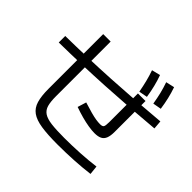

<svg xmlns="http://www.w3.org/2000/svg" viewBox="-198 -1106 1397 1397"><g transform="rotate(45 500.0 -407.5)"><path d="M552.3 40Q449.7 40 384.3 30Q319 20 283 -5.8Q247 -31.6 233 -78.8Q219 -126 219 -200V-763.3H295.7V-200Q295.7 -145 305 -111.2Q314.4 -77.4 341.2 -59.4Q368 -41.4 418.8 -35Q469.7 -28.7 552.3 -28.7Q632.6 -28.7 713.8 -33.4Q795 -38 865.7 -47.4L873 21.4Q800.3 30.7 716.8 35.4Q633.3 40 552.3 40ZM683.3 -208.6Q655.7 -208.6 620 -214.5Q584.3 -220.3 544.5 -231.1Q504.6 -242 462.3 -257L483 -324.4Q533 -308.7 566.3 -299.7Q599.7 -290.7 623.3 -287Q647 -283.4 666.7 -283.4Q689 -283.4 696 -293.4Q703 -303.4 703 -341.4V-557.3V-636.7H781V-557.3V-318.7Q781 -279 771.5 -254.6Q762 -230.3 741 -219.5Q720 -208.6 683.3 -208.6ZM701 -653Q692.3 -701 681.6 -743.5Q671 -786 656 -828.7L722 -845Q737.7 -802 748.3 -758.3Q759 -714.7 766.7 -665.3ZM834.3 -663.7Q826.3 -712.3 816 -754.8Q805.6 -797.3 790.6 -840L856.7 -855Q871.7 -812 882 -768.3Q892.3 -724.7 899.3 -675.3ZM33.3 -558.3Q263 -561.3 490.2 -573.8Q717.3 -586.3 962.3 -608.3L967.7 -541.6Q723 -519.6 494.2 -507.1Q265.3 -494.6 33.3 -491.6Z"/></g></svg>

Font: M PLUS 2 Thin
Style: Regular
Weight: 100
Designer: Coji Morishita
Foundry: UNDERFOREST DESIGN
Version: Version 1.001